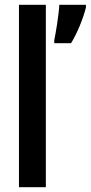

<svg xmlns="http://www.w3.org/2000/svg" viewBox="-20 -780 378 800"><path d="M171 0V-760H59V0ZM338 -749V-760H227C226 -725 212 -639 206 -612V-600H276C300 -638 327 -703 338 -749Z"/></svg>

Font: Noto Sans Myanmar ExtraCondensed SemiBold
Style: Regular
Weight: 600
Width: 2
Designer: Monotype Design Team
Foundry: Monotype Imaging Inc.
Version: Version 2.107